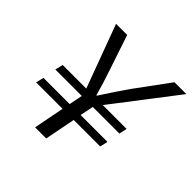

<svg xmlns="http://www.w3.org/2000/svg" viewBox="-165 -789 939 939"><g transform="rotate(45 305.0 -319.0)"><path d="M202 0 233 -159H50L60 -200H241L255 -270H72L82 -311H245L124 -638H201L260 -462Q286 -386 303 -323H306Q359 -405 399 -462L528 -638H610L359 -311H524L515 -270H331L317 -200H503L493 -159H310L279 0Z"/></g></svg>

Font: TypoPRO Source Code Pro
Style: Italic
Weight: 400
Italic angle: -11°
Monospace: yes
Designer: Paul D. Hunt, Teo Tuominen
Foundry: Adobe Systems Incorporated
Version: Version 1.030;PS 1.0;hotconv 1.0.84;makeotf.lib2.5.63406